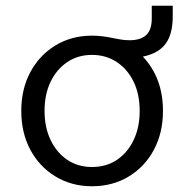

<svg xmlns="http://www.w3.org/2000/svg" viewBox="-20 -632 639 668"><path d="M300 16Q229 16 173 -18Q117 -52 85.5 -111Q54 -170 54 -246Q54 -322 85.5 -381Q117 -440 173 -474Q229 -508 300 -508Q315 -508 334 -506Q353 -504 376 -499Q383 -498 397.5 -495Q412 -492 431 -492Q469 -492 488.5 -510Q508 -528 508 -568V-612H581V-575Q581 -513 556 -479.5Q531 -446 477 -435Q547 -361 547 -246Q547 -170 515.5 -111Q484 -52 428 -18Q372 16 300 16ZM300 -51Q350 -51 387 -76Q424 -101 445 -145Q466 -189 466 -246Q466 -304 445 -347.5Q424 -391 386.5 -416Q349 -441 300 -441Q251 -441 214 -416Q177 -391 156 -347.5Q135 -304 135 -246Q135 -189 156 -145Q177 -101 214 -76Q251 -51 300 -51Z"/></svg>

Font: Wix Madefor Text
Style: Regular
Weight: 400
Designer: Dalton Maag Ltd
Foundry: Dalton Maag Ltd
Version: Version 3.100